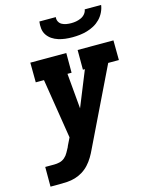

<svg xmlns="http://www.w3.org/2000/svg" viewBox="-138 -1042 882 1129"><g transform="rotate(-15 303.5 -477.5)"><path d="M26 0V-120H81Q97 -120 114 -124Q131 -128 145 -140Q159 -152 167.5 -168Q176 -184 185 -200V-202L209 -251L151 -615H101L100 -735H319V-615H294L313 -400L400 -615H388V-735H606L607 -615H542L316 -149Q306 -127 292.5 -104.5Q279 -82 261.5 -63Q244 -44 222 -30.5Q200 -17 176 -10Q152 -3 128 -1.5Q104 0 80 0ZM379 -815Q357 -815 335.5 -817.5Q314 -820 293.5 -826.5Q273 -833 256 -844.5Q239 -856 227.5 -873Q216 -890 213.5 -911.5Q211 -933 214 -955H314Q312 -940 318.5 -927.5Q325 -915 337 -908.5Q349 -902 363.5 -899.5Q378 -897 393 -897Q408 -897 422.5 -899.5Q437 -902 452 -908.5Q467 -915 477.5 -927.5Q488 -940 490 -955H590Q587 -933 576.5 -911.5Q566 -890 549.5 -873Q533 -856 512 -844.5Q491 -833 468.5 -826.5Q446 -820 423.5 -817.5Q401 -815 379 -815Z"/></g></svg>

Font: Iosevka Etoile Heavy
Style: Italic
Weight: 900
Italic angle: -9°
Designer: Belleve Invis
Foundry: Belleve Invis
Version: Version 22.1.2; ttfautohint (v1.8.4)